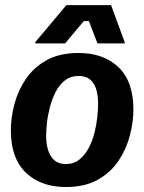

<svg xmlns="http://www.w3.org/2000/svg" viewBox="-20 -720 565 752"><path d="M238.3 12.5Q140 12.5 81.2 -43.8Q22.5 -100 22.5 -209.2Q22.5 -258.3 36.2 -311.2Q50 -364.2 80.8 -410Q111.7 -455.8 162.5 -484.2Q213.3 -512.5 287.5 -512.5Q385.8 -512.5 444.2 -456.7Q502.5 -400.8 502.5 -290.8Q502.5 -242.5 488.8 -189.6Q475 -136.7 444.6 -90.8Q414.2 -45 363.3 -16.2Q312.5 12.5 238.3 12.5ZM237.5 -77.5Q269.2 -77.5 291.2 -95.4Q313.3 -113.3 327.9 -141.2Q342.5 -169.2 350.4 -201.2Q358.3 -233.3 361.2 -262.9Q364.2 -292.5 364.2 -312.5Q364.2 -422.5 288.3 -422.5Q256.7 -422.5 234.2 -405Q211.7 -387.5 197.5 -359.2Q183.3 -330.8 175 -298.8Q166.7 -266.7 163.8 -237.5Q160.8 -208.3 160.8 -189.2Q160.8 -136.7 180 -107.1Q199.2 -77.5 237.5 -77.5ZM118.3 -550V-555L240 -700H415L468.3 -555V-550H361.7L328.3 -637.5H308.3L235 -550Z"/></svg>

Font: Familjen Grotesk GF
Style: Bold Italic
Weight: 700
Designer: Anders Wikstroem, Jonas Baeckman, Matilda Gysing, Kristian Moeller
Foundry: Familjen STHML AB
Version: Version 2.000; Beta; Release 4; Build 6